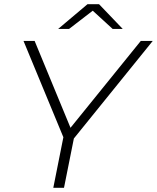

<svg xmlns="http://www.w3.org/2000/svg" viewBox="-20 -895 748 915"><path d="M332 -235 285 0H234L282 -241L92 -700H145L316 -286L651 -700H708ZM517 -757 422 -844 309 -757H257L397 -875H452L565 -757Z"/></svg>

Font: Idrija
Style: Italic
Weight: 300
Italic angle: -11.3°
Designer: Julieta Ulanovsky
Foundry: Julieta Ulanovsky
Version: Version 7.200